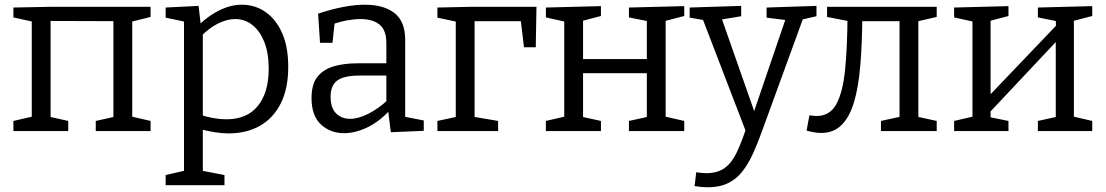

<svg xmlns="http://www.w3.org/2000/svg" viewBox="-20 -557 4699 816"><path d="M37 0V-43L132 -65L115 -39V-490L136 -461L37 -483V-525L190 -528H620V-485L524 -461L542 -489V-39L525 -65L620 -43V0H387V-43L477 -63L462 -39V-490L484 -467L173 -468L195 -490V-39L180 -63L270 -43V0Z M684 230V187L775 166L762 181V-476L774 -463L684 -482V-525L824 -532L834 -445L825 -451Q871 -494 917 -515.5Q963 -537 1008 -537Q1064 -537 1108.5 -506Q1153 -475 1179 -416.5Q1205 -358 1205 -273Q1205 -181 1173.5 -118Q1142 -55 1085 -22.5Q1028 10 951 10Q923 10 893 5Q863 0 830 -8L842 -19V181L831 167L934 187V230ZM942 -50Q1030 -50 1076 -107Q1122 -164 1122 -265Q1122 -331 1103.5 -378Q1085 -425 1053 -450.5Q1021 -476 980 -476Q945 -476 907.5 -457.5Q870 -439 832 -401L842 -426V-51L831 -69Q892 -50 942 -50Z M1702 -45 1689 -63 1781 -45V-1L1641 5L1629 -91L1636 -88Q1592 -40 1541 -15.5Q1490 9 1442 9Q1384 9 1344 -28Q1304 -65 1304 -140Q1304 -199 1329 -230.5Q1354 -262 1398 -275Q1442 -288 1500 -288H1631L1622 -278V-374Q1622 -429 1593 -452.5Q1564 -476 1513 -476Q1486 -476 1455.5 -470.5Q1425 -465 1391 -453L1403 -466L1393 -375H1340L1332 -499Q1389 -518 1439 -527.5Q1489 -537 1531 -537Q1611 -537 1656.5 -501.5Q1702 -466 1702 -388ZM1385 -147Q1385 -98 1408.5 -75Q1432 -52 1468 -52Q1503 -52 1545.5 -73.5Q1588 -95 1628 -132L1622 -111V-245L1631 -236H1512Q1441 -236 1413 -214.5Q1385 -193 1385 -147Z M2260 -528 2257 -356H2207L2192 -481L2204 -467H1991L1997 -480V-47L1985 -62L2097 -43V0H1839V-43L1927 -62L1917 -47V-478L1928 -463L1839 -482V-525L1979 -528Z M2300 0V-43L2395 -65L2378 -39V-487L2399 -461L2300 -483V-525L2534 -531V-489L2439 -464L2458 -488V-284L2436 -306H2752L2729 -284V-487L2743 -465L2653 -483V-525L2888 -531V-489L2792 -464L2809 -488V-39L2792 -65L2888 -43V0H2653V-43L2744 -63L2729 -39V-268L2752 -246H2436L2458 -268V-39L2443 -63L2534 -43V0Z M2932 234 2939 175Q2951 177 2961.5 178Q2972 179 2981 179Q3030 179 3060.5 156.5Q3091 134 3112 89Q3133 44 3155 -23L3152 7L2965 -480L2976 -471L2911 -482V-525L3130 -532V-488L3040 -473L3046 -482L3195 -57L3177 -61L3320 -480L3326 -471L3238 -482V-525L3450 -532V-488L3380 -472L3394 -481L3218 2Q3200 52 3180.5 95Q3161 138 3136 170.5Q3111 203 3075 221Q3039 239 2988 239Q2965 239 2932 234Z M3470 8Q3456 8 3441 5.5Q3426 3 3408 -2L3420 -67Q3428 -66 3435.5 -65Q3443 -64 3450 -64Q3507 -64 3534.5 -114.5Q3562 -165 3571.5 -260Q3581 -355 3582 -488L3603 -464L3495 -485V-528H3961V-485L3865 -463L3883 -488V-51L3874 -62L3961 -43V0H3724V-43L3811 -62L3803 -51V-490L3817 -467H3620L3645 -490Q3644 -373 3636.5 -281Q3629 -189 3610 -124.5Q3591 -60 3557 -26Q3523 8 3470 8Z M4035 0V-43L4130 -65L4113 -47V-480L4134 -461L4035 -483V-525L4266 -531V-489L4171 -464L4190 -482V-141L4176 -142L4477 -457L4468 -438L4467 -480L4481 -465L4391 -483V-525L4622 -531V-489L4526 -464L4544 -482V-47L4527 -65L4622 -43V0H4391V-43L4482 -63L4467 -47V-399L4480 -392L4180 -73L4190 -91V-47L4182 -60L4266 -43V0Z"/></svg>

Font: Pack4
Style: Regular
Weight: 400
Version: Version 2.002